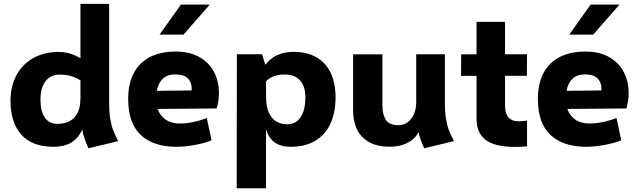

<svg xmlns="http://www.w3.org/2000/svg" viewBox="-20 -761 3355 1010"><path d="M445.3 19Q422.4 -31.2 412.1 -79.1Q373.5 11.2 262.2 11.2Q148.4 11.2 91.8 -53Q35.2 -117.2 35.2 -230.5Q35.2 -307.1 66.7 -365.5Q98.1 -423.8 155.5 -455.8Q212.9 -487.8 288.6 -487.8Q349.1 -487.8 403.3 -454.1V-740.7H554.2V-219.7Q554.2 -168.9 560.1 -134.8Q565.9 -100.6 574.7 -78.1Q583.5 -55.7 601.6 -18.6ZM402.8 -240.7 403.3 -239.7V-338.4Q355 -368.7 294.9 -368.7Q246.1 -368.7 219.5 -334Q192.9 -299.3 192.9 -235.8Q192.9 -175.3 216.1 -142.3Q239.3 -109.4 281.7 -109.4Q340.8 -109.4 371.8 -143.8Q402.8 -178.2 402.8 -240.7Z M1131.8 -272Q1131.8 -231.4 1119.6 -190.4L809.1 -188Q821.8 -152.3 851.3 -131.8Q880.9 -111.3 925.3 -111.3Q958 -111.3 994.6 -118.7Q1031.2 -126 1067.9 -140.1L1092.8 -22.9Q1058.1 -8.3 1004.9 1.5Q951.7 11.2 908.2 11.2Q787.6 11.2 720.9 -50.5Q654.3 -112.3 654.3 -240.7Q654.3 -320.8 683.8 -376.7Q713.4 -432.6 769.3 -461.2Q825.2 -489.7 903.3 -489.7Q980 -489.7 1031.2 -459.5Q1082.5 -429.2 1107.2 -379.6Q1131.8 -330.1 1131.8 -272ZM988.3 -296.4Q988.3 -328.1 967.8 -348.9Q947.3 -369.6 902.3 -369.6Q859.9 -369.6 836.2 -346.7Q812.5 -323.7 804.7 -283.2L987.8 -285.2Q988.3 -289.1 988.3 -296.4ZM931.6 -736.8H1083.5L945.3 -579.1H819.3Z M1745.1 -248.5Q1745.1 -168.9 1718.3 -110.6Q1691.4 -52.2 1638.4 -20.5Q1585.4 11.2 1509.3 11.2Q1405.3 11.2 1379.4 -82V229.5H1225.1L1226.1 -475.6H1358.4L1376 -419.9Q1398.9 -452.6 1437.3 -470.5Q1475.6 -488.3 1524.4 -488.3Q1594.2 -488.3 1643.8 -460.2Q1693.4 -432.1 1719.2 -378.2Q1745.1 -324.2 1745.1 -248.5ZM1586.4 -249.5Q1586.4 -306.6 1558.1 -337.9Q1529.8 -369.1 1478 -369.1Q1446.3 -369.1 1420.9 -359.9Q1395.5 -350.6 1379.4 -333V-301.8L1379.9 -248Q1379.9 -181.2 1408.9 -144.3Q1438 -107.4 1490.7 -107.4Q1536.6 -107.4 1561.5 -144.5Q1586.4 -181.6 1586.4 -249.5Z M2211.4 19Q2191.9 -22.9 2181.2 -65.9Q2174.8 -49.8 2156.5 -32.2Q2138.2 -14.6 2106.2 -2Q2074.2 10.7 2030.8 10.7Q1960.4 10.7 1917.2 -15.9Q1874 -42.5 1855.7 -85.4Q1837.4 -128.4 1837.4 -179.7V-475.1H1991.7V-204.6Q1991.7 -158.2 2009.8 -130.4Q2027.8 -102.5 2077.6 -102.5Q2103.5 -102.5 2124.5 -118.2Q2145.5 -133.8 2157.5 -160.9Q2169.4 -188 2169.4 -220.7V-475.6H2320.3V-219.7Q2320.3 -168.9 2326.2 -134.8Q2332 -100.6 2340.8 -78.1Q2349.6 -55.7 2367.7 -18.6Z M2708 -123Q2727.5 -123 2752.4 -126.5V8.8Q2721.2 11.7 2688 11.7Q2583 11.7 2534.9 -25.1Q2486.8 -62 2486.8 -133.3V-361.8H2405.3L2406.2 -475.1H2486.8V-646H2636.7V-475.6H2752.4L2751.5 -362.3H2636.7V-206.1Q2636.7 -123 2708 -123Z M3287.1 -272Q3287.1 -231.4 3274.9 -190.4L2964.4 -188Q2977.1 -152.3 3006.6 -131.8Q3036.1 -111.3 3080.6 -111.3Q3113.3 -111.3 3149.9 -118.7Q3186.5 -126 3223.1 -140.1L3248 -22.9Q3213.4 -8.3 3160.2 1.5Q3106.9 11.2 3063.5 11.2Q2942.9 11.2 2876.2 -50.5Q2809.6 -112.3 2809.6 -240.7Q2809.6 -320.8 2839.1 -376.7Q2868.7 -432.6 2924.6 -461.2Q2980.5 -489.7 3058.6 -489.7Q3135.3 -489.7 3186.5 -459.5Q3237.8 -429.2 3262.5 -379.6Q3287.1 -330.1 3287.1 -272ZM3143.6 -296.4Q3143.6 -328.1 3123 -348.9Q3102.5 -369.6 3057.6 -369.6Q3015.1 -369.6 2991.5 -346.7Q2967.8 -323.7 2960 -283.2L3143.1 -285.2Q3143.6 -289.1 3143.6 -296.4ZM3086.9 -736.8H3238.8L3100.6 -579.1H2974.6Z"/></svg>

Font: Selawik
Style: Bold
Weight: 700
Designer: Aaron Bell
Foundry: Microsoft Corporation
Version: Version 1.01